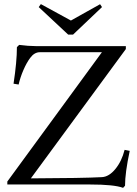

<svg xmlns="http://www.w3.org/2000/svg" viewBox="-20 -884 657 920"><path d="M306.6 -718.3 165.5 -850.1 175.8 -864.3 319.8 -785.6 459.5 -863.8 468.8 -850.1 330.1 -718.3ZM569.8 16.1Q526.9 0 410.6 0H15.1V-14.2L468.3 -633.8H170.9Q144.5 -633.8 124.5 -606.4Q107.4 -583.5 92.3 -548.6Q77.1 -513.7 69.3 -479L44.9 -482.9Q61 -588.4 61 -658.2L71.8 -668.9Q116.2 -663.1 150.4 -663.1H583V-648.9L127.9 -29.3Q378.9 -30.3 468.3 -35.2Q502.4 -37.1 532.7 -74Q563 -110.8 577.1 -166L601.6 -161.1Q579.1 -55.7 579.1 5.9Z"/></svg>

Font: Elstob 18pt
Style: Regular
Weight: 400
Designer: Peter S. Baker
Version: Version 1.015